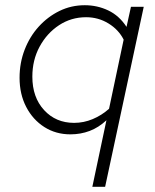

<svg xmlns="http://www.w3.org/2000/svg" viewBox="-20 -507 595 736"><path d="M334 209 388 -46Q358 -18 323.5 -5Q289 8 250 8Q194 8 150 -20Q106 -48 80.5 -97Q55 -146 55 -209Q55 -266 74.5 -316.5Q94 -367 128.5 -405Q163 -443 208 -465Q253 -487 305 -487Q353 -487 395 -467Q437 -447 465 -404L482 -481H531L383 209ZM264 -36Q301 -36 335.5 -50.5Q370 -65 398 -90L454 -355Q435 -393 396 -417Q357 -441 310 -441Q253 -441 206.5 -410.5Q160 -380 132 -328.5Q104 -277 104 -213Q104 -134 149 -85Q194 -36 264 -36Z"/></svg>

Font: Red Hat Text VF
Style: Italic
Weight: 300
Italic angle: -12°
Designer: Pentagram, MCKL
Foundry: Pentagram, MCKL
Version: Version 1.023